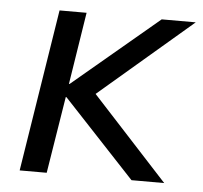

<svg xmlns="http://www.w3.org/2000/svg" viewBox="-42 -529 606 573"><g transform="rotate(5 261.0 -243.0)"><path d="M37 0 114 -486H195L161 -270H163L420 -486H522L217 -225L220 -272L470 0H372L157 -230H155L118 0Z"/></g></svg>

Font: Nunito Sans 12pt
Style: Italic
Weight: 400
Italic angle: -9°
Designer: Vernon Adams
Foundry: Vernon Adams
Version: Version 3.101;gftools[0.9.27]